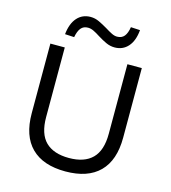

<svg xmlns="http://www.w3.org/2000/svg" viewBox="-132 -1030 1021 1146"><g transform="rotate(15 378.0 -457.5)"><path d="M378 9Q240 9 167.5 -63Q95 -135 95 -275V-705H184V-275Q184 -171 233.5 -122.5Q283 -74 378 -74Q473 -74 522 -123Q571 -172 571 -275V-705H660V-275Q660 -135 588 -63Q516 9 378 9ZM222 -779 165 -782Q172 -849 204 -885Q236 -921 287 -921Q314 -921 339.5 -909Q365 -897 392 -881Q416 -866 434 -857Q452 -848 468 -848Q497 -848 512.5 -867Q528 -886 534 -924L591 -921Q585 -854 553 -818Q521 -782 470 -782Q443 -782 417 -794Q391 -806 364 -823Q341 -838 323 -846.5Q305 -855 288 -855Q260 -855 244.5 -836Q229 -817 222 -779Z"/></g></svg>

Font: Nunito Sans 8pt
Style: Regular
Weight: 400
Version: Version 3.101;gftools[0.9.27]